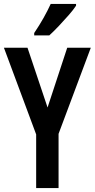

<svg xmlns="http://www.w3.org/2000/svg" viewBox="-20 -1050 482 977"><path d="M222 -503 322 -807H442L278 -369V-93H164V-366L0 -807H120ZM367 -1021Q354 -1001 330 -973.5Q306 -946 279.5 -918Q253 -890 231 -870H154V-882Q181 -922 202 -959.5Q223 -997 238 -1030H367Z"/></svg>

Font: Noto Sans Kannada UI ExtraCondensed SemiBold
Style: Regular
Weight: 600
Width: 2
Designer: Jelle Bosma - Monotype Design Team
Foundry: Monotype Imaging Inc.
Version: Version 2.005; ttfautohint (v1.8.4.7-5d5b)